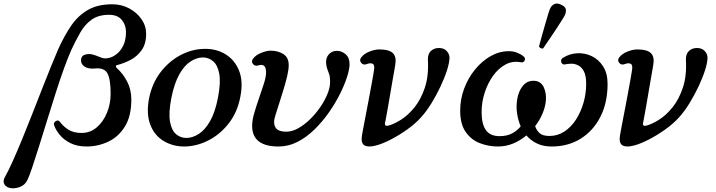

<svg xmlns="http://www.w3.org/2000/svg" viewBox="-150 -809 4015 1076"><path d="M-85 246Q-113 243 -124.5 225.5Q-136 208 -123 184Q-103 149 -78 93Q-53 37 -25 -31Q3 -99 31.5 -172Q60 -245 87 -314Q114 -383 137.5 -440.5Q161 -498 177 -535Q211 -610 249.5 -666Q288 -722 343 -753.5Q398 -785 479 -785Q531 -785 574 -762Q617 -739 643 -701.5Q669 -664 669 -619Q669 -563 643.5 -527.5Q618 -492 581 -473Q544 -454 509 -445Q500 -444 499.5 -438Q499 -432 506 -426Q539 -397 562.5 -352Q586 -307 586 -251Q586 -158 550 -100Q514 -42 456.5 -15Q399 12 336 12Q282 12 244.5 -7Q207 -26 185 -53Q163 -80 154 -105Q150 -117 156 -124.5Q162 -132 170.5 -133.5Q179 -135 184 -128Q207 -98 235.5 -81Q264 -64 307 -64Q356 -64 392.5 -95.5Q429 -127 449.5 -177Q470 -227 470 -284Q470 -365 452 -398Q434 -431 381 -425Q346 -422 325 -435Q304 -448 304 -471Q304 -506 350 -506Q366 -506 385.5 -498.5Q405 -491 418 -486Q439 -477 470 -487Q490 -494 509.5 -511Q529 -528 542.5 -557.5Q556 -587 556 -630Q556 -669 532.5 -697.5Q509 -726 461 -726Q401 -726 363 -698.5Q325 -671 299.5 -626Q274 -581 250 -530Q232 -490 209 -426.5Q186 -363 162 -287.5Q138 -212 114 -134.5Q90 -57 68.5 12Q47 81 30 131Q13 181 3 201Q-10 227 -35.5 237.5Q-61 248 -85 246Z M888 12Q821 13 768.5 -18Q716 -49 692.5 -109.5Q669 -170 685 -256Q702 -342 749.5 -404Q797 -466 861.5 -500Q926 -534 993 -535Q1061 -537 1113 -505.5Q1165 -474 1189.5 -413.5Q1214 -353 1197 -267Q1181 -181 1133 -119Q1085 -57 1020.5 -23.5Q956 10 888 12ZM897 -36Q931 -37 965 -59Q999 -81 1027.5 -130.5Q1056 -180 1072 -264Q1088 -348 1078.5 -397Q1069 -446 1043 -467Q1017 -488 984 -487Q951 -486 917 -464Q883 -442 855 -392.5Q827 -343 810 -259Q794 -175 803 -126Q812 -77 838 -56Q864 -35 897 -36Z M1411 12Q1263 12 1263 -104Q1263 -135 1275 -176Q1287 -217 1302 -260Q1317 -303 1329 -340.5Q1341 -378 1341 -402Q1341 -431 1330 -440Q1319 -449 1300 -443Q1279 -436 1267.5 -450.5Q1256 -465 1269 -481Q1284 -501 1314.5 -513Q1345 -525 1366 -525Q1408 -525 1438 -506Q1468 -487 1468 -444Q1468 -419 1459.5 -383Q1451 -347 1439 -307.5Q1427 -268 1415 -231Q1403 -194 1394.5 -166.5Q1386 -139 1386 -128Q1386 -98 1402.5 -84.5Q1419 -71 1455 -71Q1487 -71 1521 -90Q1555 -109 1586.5 -139.5Q1618 -170 1644 -207.5Q1670 -245 1685 -282Q1700 -319 1700 -350Q1700 -377 1695 -392.5Q1690 -408 1685 -420Q1680 -432 1678 -450Q1674 -482 1691.5 -503Q1709 -524 1738 -524Q1765 -524 1787 -505Q1809 -486 1809 -449Q1809 -422 1795 -378Q1781 -334 1755 -282Q1729 -230 1693 -178.5Q1657 -127 1612.5 -83.5Q1568 -40 1517.5 -14Q1467 12 1411 12Z M1955 7Q1912 18 1891.5 5Q1871 -8 1879 -53Q1881 -66 1888 -102Q1895 -138 1904 -185.5Q1913 -233 1922 -280.5Q1931 -328 1937.5 -365Q1944 -402 1946 -416Q1951 -445 1938.5 -451.5Q1926 -458 1906 -450Q1886 -442 1874 -457Q1862 -472 1875 -488Q1890 -508 1920.5 -520Q1951 -532 1975 -532Q2031 -532 2052 -511Q2073 -490 2065 -445Q2064 -438 2059.5 -413Q2055 -388 2049 -353Q2043 -318 2036.5 -280Q2030 -242 2024 -207.5Q2018 -173 2013.5 -149.5Q2009 -126 2008 -121Q2005 -109 2011.5 -105.5Q2018 -102 2030 -106Q2059 -114 2098 -138.5Q2137 -163 2173 -207.5Q2209 -252 2231 -318Q2253 -384 2248 -473Q2247 -507 2265 -523.5Q2283 -540 2310 -540Q2338 -540 2353.5 -523Q2369 -506 2369 -486Q2369 -459 2355.5 -416.5Q2342 -374 2319 -325Q2296 -276 2268 -230.5Q2240 -185 2211 -153Q2178 -116 2131.5 -83Q2085 -50 2038 -26Q1991 -2 1955 7Z M2640 12Q2588 12 2539.5 -6.5Q2491 -25 2460 -69Q2429 -113 2429 -189Q2429 -253 2451 -312Q2473 -371 2511 -418Q2549 -465 2597 -493Q2645 -521 2697 -522Q2724 -523 2746 -514.5Q2768 -506 2783 -494Q2796 -484 2790.5 -470.5Q2785 -457 2769 -460Q2723 -469 2683 -447.5Q2643 -426 2613 -384Q2583 -342 2566 -289Q2549 -236 2549 -180Q2549 -114 2573 -80Q2597 -46 2649 -46Q2692 -46 2721 -62Q2750 -78 2768 -101Q2755 -132 2749.5 -163Q2744 -194 2745 -216Q2747 -281 2774.5 -320.5Q2802 -360 2847 -356Q2882 -353 2897.5 -319.5Q2913 -286 2909 -244Q2906 -210 2890.5 -173Q2875 -136 2849 -102Q2857 -78 2874.5 -62.5Q2892 -47 2929 -47Q2975 -47 3013 -72Q3051 -97 3078 -139Q3105 -181 3120 -233Q3135 -285 3135 -339Q3135 -386 3121.5 -410.5Q3108 -435 3088 -444Q3068 -453 3048.5 -452Q3029 -451 3016 -448Q3007 -446 3000.5 -452.5Q2994 -459 2994.5 -469Q2995 -479 3005 -485Q3041 -508 3084 -510.5Q3127 -513 3166 -494.5Q3205 -476 3230 -437Q3255 -398 3255 -339Q3255 -234 3215 -155Q3175 -76 3104.5 -32Q3034 12 2942 12Q2893 12 2858 -5.5Q2823 -23 2800 -50Q2767 -22 2726.5 -5Q2686 12 2640 12ZM2894.2 -538Q2887.6 -535.4 2880.2 -539.2Q2872.8 -543 2870.7 -548.7Q2871.8 -552.8 2877.3 -573.3Q2882.8 -593.8 2890.9 -622.7Q2899 -651.6 2907.6 -680.8Q2916.1 -710 2923 -733.1Q2929.9 -756.1 2934 -763.1Q2941.1 -778.7 2957 -786.2Q2972.9 -793.6 2994.2 -782.8Q3018.6 -772.6 3020.9 -756.6Q3023.2 -740.6 3016 -725Q3012.5 -717.1 2999.8 -697.1Q2987.1 -677.1 2970.3 -651.2Q2953.5 -625.3 2936.6 -600.6Q2919.7 -575.8 2907.7 -558.5Q2895.8 -541.2 2894.2 -538Z M3401 7Q3358 18 3337.5 5Q3317 -8 3325 -53Q3327 -66 3334 -102Q3341 -138 3350 -185.5Q3359 -233 3368 -280.5Q3377 -328 3383.5 -365Q3390 -402 3392 -416Q3397 -445 3384.5 -451.5Q3372 -458 3352 -450Q3332 -442 3320 -457Q3308 -472 3321 -488Q3336 -508 3366.5 -520Q3397 -532 3421 -532Q3477 -532 3498 -511Q3519 -490 3511 -445Q3510 -438 3505.5 -413Q3501 -388 3495 -353Q3489 -318 3482.5 -280Q3476 -242 3470 -207.5Q3464 -173 3459.5 -149.5Q3455 -126 3454 -121Q3451 -109 3457.5 -105.5Q3464 -102 3476 -106Q3505 -114 3544 -138.5Q3583 -163 3619 -207.5Q3655 -252 3677 -318Q3699 -384 3694 -473Q3693 -507 3711 -523.5Q3729 -540 3756 -540Q3784 -540 3799.5 -523Q3815 -506 3815 -486Q3815 -459 3801.5 -416.5Q3788 -374 3765 -325Q3742 -276 3714 -230.5Q3686 -185 3657 -153Q3624 -116 3577.5 -83Q3531 -50 3484 -26Q3437 -2 3401 7Z"/></svg>

Font: Zen Antique Soft
Style: Regular
Weight: 400
Designer: Yoshimichi Ohira
Foundry: Positype
Version: Version 1.001